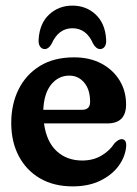

<svg xmlns="http://www.w3.org/2000/svg" viewBox="-20 -653 488 683"><path d="M428.5 -281.5Q428.5 -214 362 -214H136.5Q145.5 -148.5 181.8 -115.2Q218 -82 272.5 -82Q311.5 -82 341 -99.5Q370.5 -117 387 -143Q401.5 -158 412.5 -158Q429.5 -158 429 -134.5Q426.5 -97 402.8 -64Q379 -31 337.2 -10.5Q295.5 10 238.5 10Q171.5 10 122.5 -18.5Q73.5 -47 46.8 -97.8Q20 -148.5 20 -215.5Q20 -282.5 46.2 -335.2Q72.5 -388 122.2 -418.5Q172 -449 243.5 -449Q299.5 -449 341 -426.8Q382.5 -404.5 405.5 -366.8Q428.5 -329 428.5 -281.5ZM226.5 -384Q188 -384 162.2 -352.5Q136.5 -321 134 -262.5H272.5Q300.5 -262.5 300.5 -290.5Q300.5 -334.5 279.5 -359.2Q258.5 -384 226.5 -384ZM237.5 -552.5Q188.5 -552.5 164 -498Q153.5 -478.5 139 -478.5Q128.5 -478.5 122.2 -488Q116 -497.5 117.5 -513.5Q121 -570 155 -601.5Q189 -633 237.5 -633Q286.5 -633 320.2 -601.5Q354 -570 357.5 -513.5Q359 -497.5 353 -488Q347 -478.5 336 -478.5Q322 -478.5 311 -498Q287.5 -552.5 237.5 -552.5Z"/></svg>

Font: Fraunces 144pt SuperSoft SemiBold
Style: Regular
Weight: 600
Version: Version 1.000;[b76b70a41]